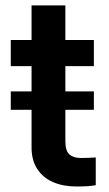

<svg xmlns="http://www.w3.org/2000/svg" viewBox="-20 -677 400 704"><path d="M19.5 -341.8H95.7V-434.6H19.5V-530.3H95.7V-657.2H219.7V-530.3H324.2V-434.6H219.7V-341.8H324.2V-274.4H219.7V-159.2Q219.7 -124 234.6 -110.8Q249.5 -97.7 276.4 -97.7Q299.8 -97.7 331.1 -99.6V2Q306.6 6.8 260.7 6.8Q212.4 6.8 175 -9Q137.7 -24.9 116.5 -57.6Q95.2 -90.3 95.7 -138.7V-274.4H19.5Z"/></svg>

Font: WEMIX Pretendard SemiBold
Style: Regular
Weight: 600
Designer: Base glyphs from Inter by Rasmus Andersson; Hangeul glyphs from Noto Sans CJK(Source Han Sans) by Jang Soo-young and Kan
Foundry: Kil Hyung-jin
Version: Version 1.000